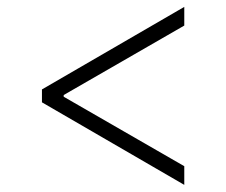

<svg xmlns="http://www.w3.org/2000/svg" viewBox="-20 -552 650 552"><path d="M100.6 -294.9 509.8 -532.2V-478.5L163.1 -278.8V-273.9L509.8 -74.2V-20.5L100.6 -257.8Z"/></svg>

Font: Pretendard ExtraLight
Style: Regular
Weight: 200
Designer: Base glyphs from Inter by Rasmus Andersson; Hangeul glyphs from Noto Sans CJK(Source Han Sans) by Jang Soo-young and Kan
Foundry: Kil Hyung-jin
Version: Version 1.309